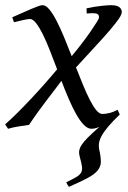

<svg xmlns="http://www.w3.org/2000/svg" viewBox="-34 -477 494 741"><path d="M428.2 -35.2Q400.4 -8.3 383.5 11.7Q366.7 31.7 358.2 47.6Q349.6 63.5 347.9 76.2Q346.2 88.9 349.1 101.1Q355.5 129.4 355.2 147.7Q355 166 342.8 180.9Q330.6 195.8 304.2 210Q277.8 224.1 231.9 244.1Q229 240.2 226.1 235.4Q223.1 230.5 221.7 226.6Q245.6 214.8 259.3 207Q272.9 199.2 278.6 189.7Q284.2 180.2 282.5 166.7Q280.8 153.3 274.4 130.4Q270.5 117.7 271.5 106.7Q272.5 95.7 280.5 83Q288.6 70.3 305.2 53.7Q321.8 37.1 349.6 12.7Q332.5 20 318.8 20Q304.2 20 289.3 4.6Q274.4 -10.7 260 -36.4Q245.6 -62 231.2 -95.5Q216.8 -128.9 203.1 -165Q191.9 -149.9 177.5 -131.1Q163.1 -112.3 146.7 -90.8Q130.4 -69.3 112.8 -45.2Q95.2 -21 78.1 4.9Q60.1 7.3 37.6 11Q15.1 14.6 -2.9 20L-14.2 2.9Q8.3 -16.6 34.2 -42.5Q60.1 -68.4 86.7 -96.7Q113.3 -125 138.9 -154.1Q164.6 -183.1 186.5 -209.5Q172.4 -246.6 158.7 -281.7Q145 -316.9 131.6 -344Q118.2 -371.1 105.5 -387.5Q92.8 -403.8 81.1 -403.8Q76.7 -403.8 66.7 -401.9Q56.6 -399.9 46.4 -397.5Q34.2 -394.5 20 -391.1L13.2 -410.2Q33.7 -418.9 52.5 -427.5Q71.3 -436 86.9 -442.6Q102.5 -449.2 113.5 -453.1Q124.5 -457 129.9 -457Q143.1 -457 156.7 -440.4Q170.4 -423.8 184.6 -396.2Q198.7 -368.7 213.4 -333.3Q228 -297.9 242.7 -260.3Q262.7 -284.2 281.7 -309.1Q300.8 -334 315.4 -355.2Q330.1 -376.5 339.1 -391.1Q348.1 -405.8 348.1 -409.2Q348.1 -414.1 346.7 -418Q345.2 -421.9 340.3 -423.8Q335.4 -425.8 325.9 -426Q316.4 -426.3 300.8 -424.8L299.8 -444.8Q332 -451.7 356.9 -454.3Q381.8 -457 394 -457Q417.5 -457 426.8 -449.2Q436 -441.4 436 -431.2Q436 -421.4 424.6 -404.5Q413.1 -387.7 390.9 -361.6Q368.7 -335.4 335.4 -299.6Q302.2 -263.7 259.3 -216.8Q272.9 -181.6 286.4 -149.2Q299.8 -116.7 312.5 -91.8Q325.2 -66.9 337.4 -52Q349.6 -37.1 360.8 -37.1Q372.1 -37.1 387 -40.5Q401.9 -43.9 419.9 -53.2Z"/></svg>

Font: Gentium Plus
Style: Italic
Weight: 400
Italic angle: -8°
Designer: J. Victor Gaultney, Annie Olsen, Iska Routamaa
Foundry: SIL International
Version: Version 1.510